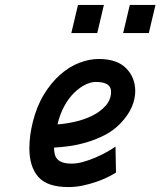

<svg xmlns="http://www.w3.org/2000/svg" viewBox="-20 -748 650 778"><path d="M296 -728H401L374 -614H269ZM506 -728H610L583 -614H479ZM450 -49Q438 -41 418 -31Q398 -21 372.5 -12Q347 -3 317.5 3.5Q288 10 257 10Q171 10 135 -31.5Q99 -73 99 -147Q99 -198 113 -254Q129 -318 158.5 -366Q188 -414 224.5 -446Q261 -478 301.5 -493.5Q342 -509 380 -509Q454 -509 491 -471.5Q528 -434 528 -379Q528 -347 514 -314.5Q500 -282 470 -250Q442 -220 405 -201Q368 -182 330 -171Q292 -160 257.5 -155.5Q223 -151 199 -150Q199 -137 201.5 -125Q204 -113 211.5 -104Q219 -95 233.5 -90Q248 -85 271 -85Q292 -85 317 -92Q342 -99 366.5 -109.5Q391 -120 412.5 -132Q434 -144 448 -154ZM368 -416Q348 -416 325 -404.5Q302 -393 280 -371.5Q258 -350 240.5 -318Q223 -286 213 -244Q245 -246 283 -254.5Q321 -263 353.5 -279Q386 -295 408 -319.5Q430 -344 430 -377Q430 -416 368 -416Z"/></svg>

Font: Panefresco 750wt
Style: Italic
Weight: 750
Foundry: Campivisivi & Chank Co
Version: Version 1.000